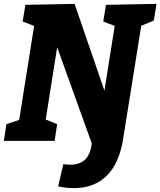

<svg xmlns="http://www.w3.org/2000/svg" viewBox="-26 -727 828 991"><path d="M610 -13Q590 116 525 180Q460 244 355 244Q316 244 274 235L301 120Q311 122 320 122.5Q329 123 338 123Q382 123 410 99.5Q438 76 446 23L448 14L269 -483L210 -110L269 -86L256 0H-6L7 -86L73 -108L150 -593L91 -616L105 -702L359 -707L513 -259L566 -593L507 -616L521 -702L782 -707L768 -621L703 -594Z"/></svg>

Font: Bitter ExtraBold
Style: Italic
Weight: 800
Italic angle: -9°
Designer: Sol Matas, and Bitter project Authors
Foundry: Sol Matas
Version: Version 2.001